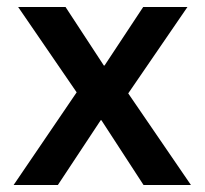

<svg xmlns="http://www.w3.org/2000/svg" viewBox="-20 -531 588 551"><path d="M19 0 200 -266 32 -511H168L278 -343H280L391 -511H518L348 -263L528 0H392L271 -186H269L146 0Z"/></svg>

Font: Chivo Medium
Style: Regular
Weight: 500
Designer: Hector Gatti
Foundry: Omnibus-Type
Version: Version 2.002